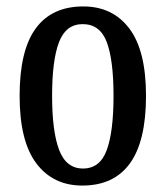

<svg xmlns="http://www.w3.org/2000/svg" viewBox="-20 -567 515 597"><path d="M236 10Q145 10 93 -59Q41 -128 41 -269Q41 -410 91 -478.5Q141 -547 239 -547Q330 -547 382 -478.5Q434 -410 434 -269Q434 -128 384 -59Q334 10 236 10ZM238 -43Q291 -43 312 -100.5Q333 -158 333 -269Q333 -380 312 -436Q291 -492 237 -492Q185 -492 163.5 -436Q142 -380 142 -269Q142 -158 164 -100.5Q186 -43 238 -43Z"/></svg>

Font: Noto Serif Lao ExtraCondensed Medium
Style: Regular
Weight: 500
Width: 2
Designer: Monotype Design Team
Foundry: Monotype Imaging Inc.
Version: Version 2.003; ttfautohint (v1.8.4.7-5d5b)